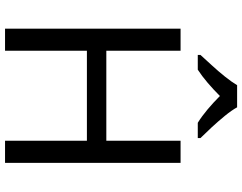

<svg xmlns="http://www.w3.org/2000/svg" viewBox="-122 -862 984 781"><g transform="rotate(90 370.5 -472.0)"><path d="M643 0H553V-333H187V0H97V-714H187V-412H553V-714H643ZM417 -944Q429 -922 451.5 -894.5Q474 -867 498.5 -840.5Q523 -814 542 -795V-784H480Q454 -800 426 -823.5Q398 -847 371 -874Q344 -847 317 -824Q290 -801 264 -784H204V-795Q222 -815 246 -841Q270 -867 292 -894.5Q314 -922 327 -944Z"/></g></svg>

Font: Noto IKEA Arabic
Style: Regular
Weight: 400
Designer: Monotype Design Team
Foundry: Monotype Imaging Inc.
Version: Version 1.200